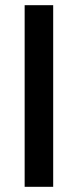

<svg xmlns="http://www.w3.org/2000/svg" viewBox="-20 -720 300 740"><path d="M185 0H75V-700H185Z"/></svg>

Font: Golos Text Medium
Style: Regular
Weight: 500
Designer: A.Korolkova, Vitaly Kuzmin
Foundry: ParaType Ltd
Version: Version 2.004